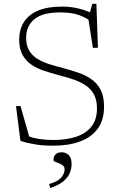

<svg xmlns="http://www.w3.org/2000/svg" viewBox="-20 -742 622 991"><path d="M465 -669.5 441.5 -669 456.5 -722.5H477.5L485.5 -495.5L459.5 -495L435.5 -648.5L471 -617Q428 -650 388.5 -664Q349 -678 291.5 -678Q200 -678 157.5 -643Q115 -608 115 -547Q115 -506.5 130.8 -480.5Q146.5 -454.5 173.5 -438Q200.5 -421.5 234.8 -410.8Q269 -400 306 -390.5Q343.5 -380.5 380.5 -368.2Q417.5 -356 448.8 -335.2Q480 -314.5 498.5 -280.2Q517 -246 517 -191.5Q517 -122 484.2 -77.5Q451.5 -33 392.5 -11.5Q333.5 10 254 10Q203 10 162.8 3.5Q122.5 -3 85.5 -15L62.5 -194.5H86L139 -7.5L95.5 -53.5Q130.5 -34 170.5 -26.8Q210.5 -19.5 257.5 -19.5Q323 -19.5 373.2 -36.2Q423.5 -53 452 -88.8Q480.5 -124.5 480.5 -183Q480.5 -228 463.5 -257.2Q446.5 -286.5 417.8 -304.2Q389 -322 353.8 -333.5Q318.5 -345 281.5 -354.5Q245 -364.5 208.8 -376.2Q172.5 -388 143.5 -407.2Q114.5 -426.5 96.8 -457.8Q79 -489 79 -537.5Q79 -589 102.8 -627.2Q126.5 -665.5 175.5 -686.8Q224.5 -708 301 -708Q348 -708 390.5 -696.8Q433 -685.5 465 -669.5ZM234 208Q279.5 194.5 296.5 173.8Q313.5 153 313.5 132Q313.5 119.5 304.8 112.2Q296 105 284.8 101Q273.5 97 264.8 93.2Q256 89.5 256 84Q256 65.5 266.8 54.8Q277.5 44 299 44Q320 44 334.8 58.5Q349.5 73 349.5 105.5Q349.5 127 340.5 150Q331.5 173 307.8 193.2Q284 213.5 239 228.5Z"/></svg>

Font: Newsreader 9pt ExtraLight
Style: Regular
Weight: 250
Designer: Hugues Gentile
Foundry: Production Type
Version: Version 1.003